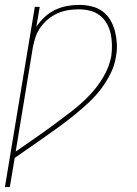

<svg xmlns="http://www.w3.org/2000/svg" viewBox="-40 -548 560 783"><path d="M-20 215 102 -520H122L108 -438Q122 -460 142 -478.5Q162 -497 185.5 -508Q209 -519 233.5 -523.5Q258 -528 283 -528Q309 -528 334 -522Q359 -516 378.5 -501.5Q398 -487 410.5 -465.5Q423 -444 429 -420Q435 -396 436.5 -370Q438 -344 433 -318Q428 -283 411.5 -249.5Q395 -216 372.5 -186Q350 -156 322 -130Q294 -104 264.5 -80Q235 -56 205 -34Q175 -12 143.5 10Q112 32 81 53.5Q50 75 20 96L0 215ZM24 70Q63 43 102 16Q141 -11 179 -39Q217 -67 254.5 -96Q292 -125 325 -159.5Q358 -194 382 -235Q406 -276 414 -320Q417 -343 416.5 -366.5Q416 -390 411 -412Q406 -434 395 -453Q384 -472 366.5 -485.5Q349 -499 326.5 -504.5Q304 -510 281 -510Q259 -510 237.5 -506.5Q216 -503 195.5 -494Q175 -485 157 -470.5Q139 -456 125.5 -437Q112 -418 105 -397Q98 -376 94 -355Z"/></svg>

Font: Iosevka Thin
Style: Italic
Weight: 100
Italic angle: -9°
Monospace: yes
Designer: Belleve Invis
Foundry: Belleve Invis
Version: Version 32.5.0; ttfautohint (v1.8.4)